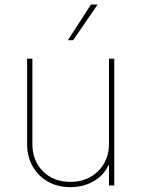

<svg xmlns="http://www.w3.org/2000/svg" viewBox="-20 -798 608 826"><path d="M448.9 -179V-545.5H471.6V0H448.9V-86.6H446Q426.8 -44 383 -18.5Q339.1 7.1 282.7 7.1Q228 7.1 186.1 -16.7Q144.2 -40.5 120.4 -82.4Q96.6 -124.3 96.6 -179V-545.5H119.3V-179Q119.3 -106.5 164.8 -61.1Q210.2 -15.6 282.7 -15.6Q331 -15.6 368.4 -36.6Q405.9 -57.5 427.4 -94.5Q448.9 -131.4 448.9 -179ZM272 -625 371.4 -778.4H399.9L294.7 -625Z"/></svg>

Font: Inter Thin BETA
Style: Regular
Weight: 100
Designer: Rasmus Andersson
Foundry: rsms
Version: Version 3.011;git-f93a4a705